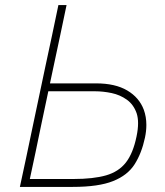

<svg xmlns="http://www.w3.org/2000/svg" viewBox="-20 -733 649 753"><path d="M265.5 0H58Q71 -60 83 -116.5Q94.5 -173 108.5 -238L158 -472.5Q172.5 -539.5 184.5 -596.2Q196.5 -653 209 -713H241Q228.5 -653 216.5 -596.2Q204.5 -539.5 190 -472L176 -406H357Q432 -406 479 -378.2Q526 -350.5 544 -302.5Q554 -275 554 -243Q554 -219 548.5 -193Q535.5 -132 508 -88.8Q480.5 -45.5 423.5 -22.8Q366.5 0 265.5 0ZM97 -31H268.5Q346 -31 395.8 -45.2Q445.5 -59.5 473.8 -95.8Q502 -132 515.5 -198Q521.5 -226.5 521.5 -249.5Q521.5 -271.5 516 -288.5Q504 -323 477.5 -342Q451 -361 417.8 -368Q384.5 -375 353 -375H169.5L141.5 -242.5Q129 -183.5 119 -134Q108.5 -84.5 97 -31Z"/></svg>

Font: Heraclito Thin
Style: Italic
Weight: 100
Italic angle: -12°
Designer: Kostas Bartsokas (font) & Cristiano Sobral (main changes)
Foundry: Kostas Bartsokas (font) & Cristiano Sobral (main changes)
Version: Version 1.00;July 8, 2020;FontCreator 13.0.0.2655 64-bit